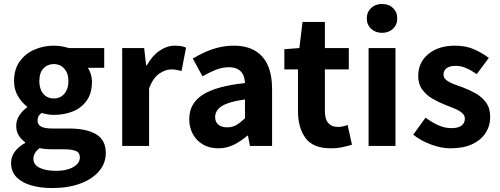

<svg xmlns="http://www.w3.org/2000/svg" viewBox="-20 -738 2527 971"><path d="M243 213Q185 213 138 199.5Q91 186 63.5 158Q36 130 36 86Q36 55 54.5 29.5Q73 4 107 -15V-19Q88 -32 75 -52.5Q62 -73 62 -103Q62 -130 78 -154.5Q94 -179 117 -195V-199Q91 -218 71 -251.5Q51 -285 51 -328Q51 -387 79 -426.5Q107 -466 153 -486.5Q199 -507 252 -507Q273 -507 292.5 -503.5Q312 -500 328 -495H507V-395H424Q433 -383 439 -364Q445 -345 445 -324Q445 -267 419 -230Q393 -193 349.5 -175Q306 -157 252 -157Q238 -157 222.5 -159.5Q207 -162 190 -167Q180 -159 175 -150.5Q170 -142 170 -127Q170 -108 187.5 -98Q205 -88 246 -88H329Q419 -88 467 -58.5Q515 -29 515 36Q515 87 481.5 127Q448 167 387 190Q326 213 243 213ZM264 126Q299 126 326 117.5Q353 109 368.5 93.5Q384 78 384 59Q384 34 363.5 25.5Q343 17 305 17H248Q225 17 209 15.5Q193 14 180 11Q164 24 156.5 37Q149 50 149 65Q149 95 180.5 110.5Q212 126 264 126ZM252 -240Q273 -240 289.5 -250Q306 -260 316 -280Q326 -300 326 -328Q326 -356 316 -375Q306 -394 289.5 -404Q273 -414 252 -414Q221 -414 200 -392.5Q179 -371 179 -328Q179 -300 188.5 -280Q198 -260 214.5 -250Q231 -240 252 -240Z M598 0V-495H709L719 -408H723Q750 -457 787.5 -482Q825 -507 863 -507Q883 -507 897 -504.5Q911 -502 921 -497L898 -379Q885 -382 873.5 -384.5Q862 -387 846 -387Q817 -387 786 -366Q755 -345 734 -292V0Z M1084 12Q1039 12 1006 -7.5Q973 -27 955 -60.5Q937 -94 937 -136Q937 -214 1004 -258Q1071 -302 1219 -318Q1218 -341 1210 -359Q1202 -377 1184 -387.5Q1166 -398 1137 -398Q1104 -398 1071.5 -385Q1039 -372 1004 -352L955 -442Q985 -460 1018.5 -475Q1052 -490 1088 -498.5Q1124 -507 1163 -507Q1226 -507 1269 -482Q1312 -457 1334 -408.5Q1356 -360 1356 -286V0H1244L1234 -52H1231Q1199 -24 1162.5 -6Q1126 12 1084 12ZM1129 -94Q1156 -94 1176.5 -106.5Q1197 -119 1219 -140V-235Q1162 -227 1129 -214.5Q1096 -202 1082 -184.5Q1068 -167 1068 -147Q1068 -120 1085 -107Q1102 -94 1129 -94Z M1653 12Q1563 12 1525 -40Q1487 -92 1487 -176V-387H1418V-489L1494 -495L1510 -627H1623V-495H1744V-387H1623V-177Q1623 -135 1640.5 -115.5Q1658 -96 1689 -96Q1702 -96 1715 -99Q1728 -102 1738 -106L1760 -6Q1740 0 1713 6Q1686 12 1653 12Z M1844 0V-495H1980V0ZM1912 -572Q1879 -572 1857 -592.5Q1835 -613 1835 -645Q1835 -677 1857 -697.5Q1879 -718 1912 -718Q1946 -718 1967.5 -697.5Q1989 -677 1989 -645Q1989 -613 1967.5 -592.5Q1946 -572 1912 -572Z M2259 12Q2210 12 2158.5 -7.5Q2107 -27 2070 -57L2132 -143Q2166 -118 2198 -104Q2230 -90 2263 -90Q2298 -90 2314.5 -103Q2331 -116 2331 -138Q2331 -155 2316 -167.5Q2301 -180 2277.5 -189.5Q2254 -199 2229 -209Q2198 -221 2167 -239Q2136 -257 2115.5 -285Q2095 -313 2095 -354Q2095 -422 2146 -464.5Q2197 -507 2281 -507Q2337 -507 2379 -488Q2421 -469 2452 -445L2391 -363Q2364 -382 2338 -393.5Q2312 -405 2285 -405Q2254 -405 2238.5 -393Q2223 -381 2223 -361Q2223 -344 2237 -333Q2251 -322 2274 -313Q2297 -304 2323 -295Q2355 -283 2386 -265.5Q2417 -248 2438 -219.5Q2459 -191 2459 -146Q2459 -102 2436 -66Q2413 -30 2368.5 -9Q2324 12 2259 12Z"/></svg>

Font: Assistant ExtraLight
Style: Bold
Weight: 700
Version: Version 3.000